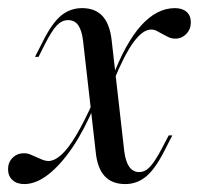

<svg xmlns="http://www.w3.org/2000/svg" viewBox="-41 -446 494 477"><path d="M270.2 11.3Q237.1 11.3 219 -8.5Q200.8 -28.2 196.8 -68.5L165.3 -345.2Q162.1 -371 153.2 -383.5Q144.4 -396 128.2 -396Q112.9 -396 100.4 -383.1Q87.9 -370.2 70.2 -335.5L54.8 -304.8H46L65.3 -342.7Q88.7 -389.5 111.3 -407.7Q133.9 -425.8 162.9 -425.8Q195.2 -425.8 213.3 -406.5Q231.5 -387.1 236.3 -346.8L267.7 -70.2Q271 -44.4 280.2 -31.5Q289.5 -18.5 304.8 -18.5Q319.4 -18.5 331.9 -31.9Q344.4 -45.2 362.1 -79L378.2 -109.7H387.1L367.7 -71.8Q344.4 -25.8 321.8 -7.3Q299.2 11.3 270.2 11.3ZM19.4 11.3Q0.8 11.3 -10.1 1.2Q-21 -8.9 -21 -25.8Q-21 -42.7 -9.7 -54Q1.6 -65.3 18.5 -65.3Q26.6 -65.3 34.7 -62.1Q42.7 -58.9 50.4 -55.2Q58.1 -51.6 65.3 -48.8Q72.6 -46 79 -46Q94.4 -46 111.7 -61.7Q129 -77.4 148.4 -110.1Q167.7 -142.7 189.5 -191.1L193.5 -183.1Q168.5 -123.4 139.1 -79.8Q109.7 -36.3 79 -12.5Q48.4 11.3 19.4 11.3ZM241.1 -244.4 237.1 -250.8Q270.2 -338.7 309.3 -382.3Q348.4 -425.8 393.5 -425.8Q412.1 -425.8 422.6 -416.5Q433.1 -407.3 433.1 -390.3Q433.1 -373.4 421.8 -361.7Q410.5 -350 394.4 -350Q385.5 -350 377.8 -353.6Q370.2 -357.3 362.9 -361.3Q355.6 -365.3 348.8 -369Q341.9 -372.6 334.7 -372.6Q313.7 -372.6 290.7 -341.1Q267.7 -309.7 241.1 -244.4Z"/></svg>

Font: Playfair 144pt SemiCondensed
Style: Italic
Weight: 400
Width: 4
Italic angle: -15.6°
Designer: Claus Eggers Sørensen
Foundry: Claus Eggers Sørensen
Version: Version 2.203